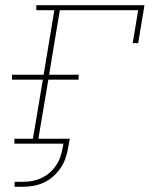

<svg xmlns="http://www.w3.org/2000/svg" viewBox="-20 -550 640 735"><path d="M36 165V146H67Q84 146 102 143Q120 140 137.5 132Q155 124 169.5 111.5Q184 99 194.5 83.5Q205 68 211 50.5Q217 33 220 15L223 0H35V-19H106L144 -245H26V-264H147L188 -511H119V-530H533L509 -385H488L509 -511H209L168 -264H281V-245H165L127 -19H247L241 15Q238 35 231 55Q224 75 212 93Q200 111 183.5 125.5Q167 140 147.5 149Q128 158 107.5 161.5Q87 165 67 165Z"/></svg>

Font: Iosevka Slab ThExObl
Style: Regular
Weight: 100
Width: 7
Italic angle: -9°
Monospace: yes
Designer: Belleve Invis
Foundry: Belleve Invis
Version: Version 11.1.1; ttfautohint (v1.8.3)